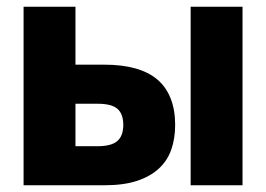

<svg xmlns="http://www.w3.org/2000/svg" viewBox="-20 -550 790 570"><path d="M50 0V-530H204V-358H290Q342 -358 381.5 -347Q421 -336 447 -314Q473 -292 486.5 -258Q500 -224 500 -179Q500 -139 488.5 -106Q477 -73 451.5 -49.5Q426 -26 386.5 -13Q347 0 290 0ZM204 -116H270Q311 -116 328.5 -131.5Q346 -147 346 -179Q346 -212 328.5 -227Q311 -242 270 -242H204ZM546 0V-530H700V0Z"/></svg>

Font: Golos Text VF
Style: Regular
Weight: 400
Designer: A.Korolkova, Vitaly Kuzmin
Foundry: ParaType Ltd
Version: Version 2.003